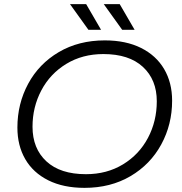

<svg xmlns="http://www.w3.org/2000/svg" viewBox="-20 -901 879 927"><path d="M64 -285Q64 -400 116 -496.5Q168 -593 264 -649.5Q360 -706 486 -706Q588 -706 661 -669.5Q734 -633 772.5 -567.5Q811 -502 811 -415Q811 -300 758.5 -203.5Q706 -107 610 -50.5Q514 6 388 6Q286 6 213 -30.5Q140 -67 102 -132.5Q64 -198 64 -285ZM737 -412Q737 -516 670 -578Q603 -640 479 -640Q378 -640 300 -592.5Q222 -545 179.5 -464.5Q137 -384 137 -289Q137 -184 204 -122Q271 -60 395 -60Q496 -60 574 -107.5Q652 -155 694.5 -235.5Q737 -316 737 -412ZM318 -881H396L468 -757H407ZM481 -881H558L630 -757H570Z"/></svg>

Font: Idrija
Style: Italic
Weight: 400
Italic angle: -11.3°
Designer: Julieta Ulanovsky
Foundry: Julieta Ulanovsky
Version: Version 7.200